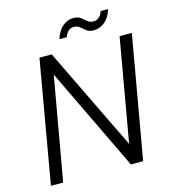

<svg xmlns="http://www.w3.org/2000/svg" viewBox="-125 -961 933 1060"><g transform="rotate(-15 342.0 -431.5)"><path d="M34 0 156 -700H226L511 -112L614 -700H684L561 0H491L208 -589L104 0ZM289 -770Q303 -816 331 -839.5Q359 -863 393 -863Q419 -863 434 -851.5Q449 -840 462.5 -828Q476 -816 498 -816Q514 -816 528 -827.5Q542 -839 549 -861H591Q579 -817 550 -792.5Q521 -768 486 -768Q460 -768 444.5 -780Q429 -792 416 -803.5Q403 -815 382 -815Q365 -815 352 -804Q339 -793 331 -770Z"/></g></svg>

Font: DM Sans 18pt Light
Style: Italic
Weight: 300
Italic angle: -10°
Designer: Colophon Foundry, Jonny Pinhorn
Foundry: Colophon Foundry
Version: Version 4.004;gftools[0.9.30]